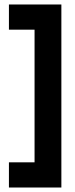

<svg xmlns="http://www.w3.org/2000/svg" viewBox="-20 -710 335 860"><path d="M134.8 17.1V-577.1H20V-689.9H254.9V129.9H20V17.1Z"/></svg>

Font: Overused Grotesk SemiBold
Style: Regular
Weight: 600
Version: Version 0.002